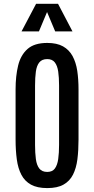

<svg xmlns="http://www.w3.org/2000/svg" viewBox="-20 -963 486 992"><path d="M224.1 8.8C259 8.8 287 2.8 308.3 -9.3C329.7 -21.3 345.9 -38.5 357.2 -60.8C368.4 -83.1 376 -109.5 379.9 -140.1C383.8 -170.7 385.7 -204.8 385.7 -242.2V-501.5C385.7 -536 383.5 -567.8 379.2 -596.9C374.8 -626.1 366.7 -651.4 355 -673.1C343.3 -694.7 326.8 -711.5 305.7 -723.4C284.5 -735.3 257.3 -741.2 224.1 -741.2C179.9 -741.2 145.9 -730.8 122.3 -710C98.7 -689.1 82.5 -660.6 73.7 -624.5C64.9 -588.4 60.5 -547.4 60.5 -501.5V-242.2C60.5 -204.1 62.7 -169.7 66.9 -138.9C71.1 -108.2 79 -81.8 90.6 -59.8C102.1 -37.8 118.7 -20.9 140.1 -9C161.6 2.8 189.6 8.8 224.1 8.8ZM224.1 -74.7C205.9 -74.7 192.2 -80.6 183.1 -92.3C174 -104 168.1 -120.4 165.3 -141.4C162.5 -162.4 161.1 -186.7 161.1 -214.4V-521.5C161.1 -548.8 162.5 -572.7 165.3 -593C168.1 -613.4 174 -629.2 183.1 -640.6C192.2 -652 205.9 -657.7 224.1 -657.7C241.4 -657.7 254.4 -652 263.2 -640.6C272 -629.2 277.8 -613.4 280.8 -593C283.7 -572.7 285.2 -548.8 285.2 -521.5V-214.4C285.2 -186.7 283.7 -162.4 280.8 -141.4C277.8 -120.4 272.1 -104 263.4 -92.3C254.8 -80.6 241.7 -74.7 224.1 -74.7ZM91.3 -800.8H181.2L223.1 -900.9L265.1 -800.8H354.5L279.8 -943.4H166.5Z"/></svg>

Font: Antonio
Style: Regular
Weight: 400
Designer: Vernon Adams
Foundry: Vernon Adams
Version: Version 1.002